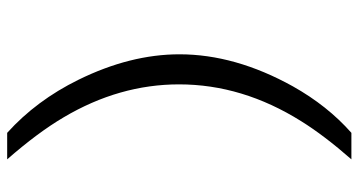

<svg xmlns="http://www.w3.org/2000/svg" viewBox="-250 -645 990 530"><g transform="rotate(90 245.0 -380.0)"><path d="M346.7 95.2Q257.3 14.6 200.2 -101.6Q129.9 -244.6 129.9 -380.4Q129.9 -534.2 218.3 -693.4Q272 -789.1 346.7 -855H419.9Q354 -779.8 314.5 -716.3Q212.9 -554.2 212.9 -379.4Q212.9 -214.4 303.7 -61Q346.2 11.2 419.9 95.2Z"/></g></svg>

Font: BIZ UDPGothic
Style: Regular
Weight: 400
Designer: TypeBank Co., Ltd.
Foundry: Morisawa Inc.
Version: Version 1.051